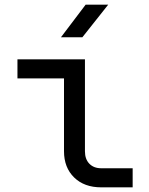

<svg xmlns="http://www.w3.org/2000/svg" viewBox="-20 -805 640 825"><path d="M415 0Q342 0 298.5 -42.5Q255 -85 255 -155V-468H55V-550H345V-155Q345 -121 364 -101.5Q383 -82 415 -82H550V0ZM242 -645 348 -785H445L334 -645Z"/></svg>

Font: JetBrainsMono NF
Style: Regular
Weight: 400
Designer: Philipp Nurullin, Konstantin Bulenkov
Foundry: JetBrains
Version: Version 2.251; ttfautohint (v1.8.3);Nerd Fonts 2.2.2